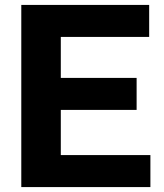

<svg xmlns="http://www.w3.org/2000/svg" viewBox="-20 -760 667 780"><path d="M66.5 0V-740H586V-610H227V-130H591V0ZM163 -313.5V-443.5H535V-313.5Z"/></svg>

Font: Encode Sans SC Condensed Thin
Style: Bold
Weight: 700
Version: Version 3.002